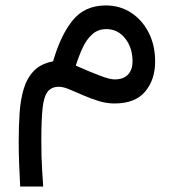

<svg xmlns="http://www.w3.org/2000/svg" viewBox="-20 -370 635 701"><path d="M173.8 -146Q201.2 -241.2 245.4 -295.7Q289.6 -350.1 366.2 -350.1Q418 -350.1 458.5 -323.7Q499 -297.4 522.7 -251.2Q546.4 -205.1 546.4 -145Q546.4 -79.1 510 -35.6Q473.6 7.8 397.5 7.8Q368.7 7.8 339.1 -1.5Q309.6 -10.7 282.5 -22.7Q255.4 -34.7 232.9 -43.9Q210.4 -53.2 195.3 -53.2Q168 -53.2 154.1 -35.4Q140.1 -17.6 135.5 24.9Q130.9 67.4 130.9 142.6Q130.9 175.8 131.6 201.9Q132.3 228 134 253.4Q135.7 278.8 137.7 311H53.7Q51.3 266.1 49.8 226.8Q48.3 187.5 48.3 147.5Q48.3 92.8 51.5 43.5Q54.7 -5.9 66.7 -45.7Q78.6 -85.4 104 -111.6Q129.4 -137.7 173.8 -146ZM463.9 -145.5Q463.9 -195.8 437 -229.7Q410.2 -263.7 368.2 -263.7Q337.9 -263.7 316.9 -244.9Q295.9 -226.1 281.7 -195.6Q267.6 -165 256.8 -130.4Q310.1 -106.9 345.5 -93.5Q380.9 -80.1 398.4 -80.1Q431.2 -80.1 447.5 -97.9Q463.9 -115.7 463.9 -145.5Z"/></svg>

Font: Vazirmatn FD
Style: Regular
Weight: 400
Designer: Saber Rastikerdar
Foundry: Saber Rastikerdar
Version: Version 33.001